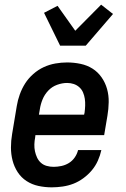

<svg xmlns="http://www.w3.org/2000/svg" viewBox="-20 -796 540 824"><path d="M202 8Q173 8 145 2Q117 -4 94 -19Q71 -34 56 -57Q41 -80 34 -107Q27 -134 27 -163Q27 -192 32 -221L52 -341Q56 -366 65 -391Q74 -416 88 -438Q102 -460 123 -478.5Q144 -497 168 -508Q192 -519 217.5 -523.5Q243 -528 268 -528Q297 -528 325.5 -522Q354 -516 377 -501.5Q400 -487 416 -464Q432 -441 439.5 -414Q447 -387 446.5 -357.5Q446 -328 441 -299L427 -216H132L131 -207Q128 -192 127.5 -176.5Q127 -161 130 -147Q133 -133 139 -120Q145 -107 155.5 -97.5Q166 -88 180.5 -84Q195 -80 210 -80Q226 -80 243 -83.5Q260 -87 275 -96Q290 -105 300.5 -120Q311 -135 315 -152H415Q410 -129 400 -106.5Q390 -84 374 -65Q358 -46 337.5 -31Q317 -16 295 -7.5Q273 1 249 4.5Q225 8 202 8ZM147 -304H341L343 -313Q345 -328 345.5 -343Q346 -358 344 -372Q342 -386 336.5 -399Q331 -412 320.5 -421.5Q310 -431 296.5 -435.5Q283 -440 268 -440Q247 -440 225 -432Q203 -424 187 -407Q171 -390 162.5 -369Q154 -348 151 -327ZM238 -600 169 -741 227 -771 303 -664 414 -776 465 -736 348 -600Z"/></svg>

Font: Iosevka Term Curly SmBd Obl
Style: Regular
Weight: 600
Italic angle: -9°
Designer: Belleve Invis
Foundry: Belleve Invis
Version: Version 32.3.0